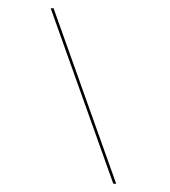

<svg xmlns="http://www.w3.org/2000/svg" viewBox="-20 -503 413 466"><path d="M103 -483 255 -57H262L110 -483Z"/></svg>

Font: Genos Thin Light
Style: Regular
Weight: 300
Version: Version 1.010